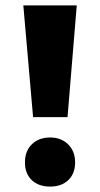

<svg xmlns="http://www.w3.org/2000/svg" viewBox="-20 -678 369 708"><path d="M66 -658H263L229 -246H102ZM72 -79Q72 -121 97.5 -146Q123 -171 165 -171Q206 -171 231.5 -145.5Q257 -120 257 -79Q257 -38 232 -14Q207 10 165 10Q122 10 97 -14Q72 -38 72 -79Z"/></svg>

Font: Ysabeau Heavy
Style: Regular
Weight: 800
Designer: Christian Thalmann (Catharsis Fonts)
Version: Version 0.003